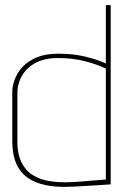

<svg xmlns="http://www.w3.org/2000/svg" viewBox="-20 -720 497 751"><path d="M413 1V-700H394V-472Q355 -489 309.5 -499.5Q264 -510 208 -510Q158 -510 123.5 -495.5Q89 -481 68 -458Q47 -435 37.5 -409Q28 -383 28 -359V-169Q28 -124 39.5 -90.5Q51 -57 76 -34.5Q101 -12 140 -0.5Q179 11 234 11Q245 11 266.5 10Q288 9 313.5 7.5Q339 6 362 4.5Q385 3 399.5 2Q414 1 413 1ZM394 -452V-18Q395 -18 383 -17Q371 -16 351.5 -14.5Q332 -13 310 -11Q288 -9 268 -8Q248 -7 235 -7Q176 -7 139 -20.5Q102 -34 82.5 -57Q63 -80 55.5 -107.5Q48 -135 48 -162V-355Q48 -384 58.5 -409Q69 -434 89 -453Q109 -472 138.5 -482.5Q168 -493 206 -493Q262 -493 308.5 -481.5Q355 -470 394 -452Z"/></svg>

Font: Advent Pro Thin
Style: Regular
Weight: 250
Version: Version 3.000